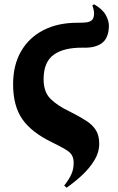

<svg xmlns="http://www.w3.org/2000/svg" viewBox="-20 -644 548 894"><path d="M290 230 279 220Q301 192 312 168Q323 144 323 115Q323 94 315.5 80Q308 66 287 53Q266 40 225 20Q127 -27 84 -89Q41 -151 41 -251Q41 -341 78 -405Q115 -469 182 -503.5Q249 -538 339 -538Q362 -538 379.5 -539.5Q397 -541 407.5 -550Q418 -559 418 -582Q418 -591 415.5 -601Q413 -611 410 -619L418 -624Q457 -602 472.5 -574Q488 -546 487 -520Q485 -465 453.5 -442.5Q422 -420 366 -422Q277 -423 230 -389Q183 -355 183 -275Q183 -216 215 -184Q247 -152 304 -125Q350 -102 381 -82Q412 -62 427 -37Q442 -12 442 25Q442 65 420 101.5Q398 138 363.5 170.5Q329 203 290 230Z"/></svg>

Font: Literata 72pt
Style: Bold Italic
Weight: 700
Italic angle: -2°
Designer: Latin by Veronika Burian and Jose Scaglione. Greek by Irene Vlachou. Cyrillic by Vera Evstafieva
Foundry: TypeTogether
Version: Version 3.002